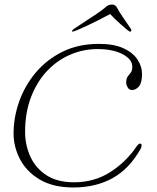

<svg xmlns="http://www.w3.org/2000/svg" viewBox="-20 -808 693 849"><path d="M305 21Q215 21 156 -14Q97 -49 68.5 -104Q40 -159 40 -217Q40 -289 65 -359.5Q90 -430 138.5 -487.5Q187 -545 257 -579.5Q327 -614 418 -614Q483 -614 525 -595Q567 -576 587.5 -545.5Q608 -515 608 -480Q608 -442 594.5 -426Q581 -410 564 -410Q551 -410 544.5 -421.5Q538 -433 538 -442Q538 -461 545 -470Q552 -479 558.5 -487.5Q565 -496 565 -513Q565 -546 522 -568.5Q479 -591 411 -591Q348 -591 290 -566Q232 -541 187.5 -493.5Q143 -446 117 -378Q91 -310 91 -225Q91 -167 114 -116Q137 -65 185 -33.5Q233 -2 308 -2Q397 -2 467.5 -47Q538 -92 585 -162Q593 -173 600 -173Q606 -173 606 -166Q606 -157 602 -150Q551 -60 476.5 -19.5Q402 21 305 21ZM300 -668Q300 -668 299 -668.5Q298 -669 298 -670Q300 -675 306.5 -680Q313 -685 317 -687Q337 -701 361.5 -716.5Q386 -732 408.5 -747.5Q431 -763 443 -773Q458 -788 475 -788Q491 -788 498 -773Q506 -757 523.5 -732Q541 -707 554 -687Q556 -685 559 -680Q562 -675 560 -670Q558 -668 556 -668Q552 -668 540.5 -677.5Q529 -687 514 -700.5Q499 -714 486 -726.5Q473 -739 467 -746Q447 -735 420.5 -721.5Q394 -708 368.5 -696Q343 -684 324 -676Q305 -668 300 -668Z"/></svg>

Font: Moon Dance
Style: Regular
Weight: 400
Designer: Robert E. Leuschke
Foundry: Robert E. Leuschke
Version: Version 1.010; ttfautohint (v1.8.3)